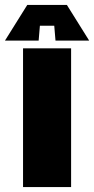

<svg xmlns="http://www.w3.org/2000/svg" viewBox="-61 -755 380 775"><path d="M32 0V-560H226V0ZM95 -591H-41L49 -735H209L299 -591H163L158 -651H100Z"/></svg>

Font: Tektur Condensed ExtraBold
Style: Regular
Weight: 800
Width: 3
Designer: Adam Jagosz
Foundry: Adam Jagosz
Version: Version 1.005;gftools[0.9.30]